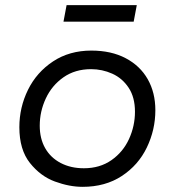

<svg xmlns="http://www.w3.org/2000/svg" viewBox="-20 -720 677 744"><path d="M55 -227Q55 -304 88.5 -372Q122 -440 185.5 -482Q249 -524 334 -524Q411 -524 467 -494.5Q523 -465 552.5 -413Q582 -361 582 -293Q582 -217 549 -148.5Q516 -80 452 -38Q388 4 300 4Q249 4 193 -16.5Q137 -37 96 -88.5Q55 -140 55 -227ZM503 -287Q503 -343 478.5 -380Q454 -417 415 -434.5Q376 -452 333 -452Q271 -452 226 -420.5Q181 -389 157.5 -338.5Q134 -288 134 -233Q134 -183 155 -146Q176 -109 215 -88.5Q254 -68 305 -68Q367 -68 412 -99.5Q457 -131 480 -181.5Q503 -232 503 -287ZM238 -700H510L498 -636H226Z"/></svg>

Font: Fixel Italic Variable 20240409 Display Thin
Style: Italic
Weight: 100
Italic angle: -10°
Designer: AlfaBravo + MacPaw
Foundry: Kyrylo Tkachov, Marchela Mozhyna, Serhii Makarenko, Maria Weinstein, Zakhar Kryvoshyya
Version: Version 1.211;Glyphs 3.2 (3225)